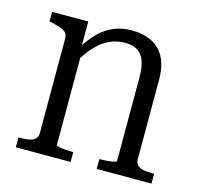

<svg xmlns="http://www.w3.org/2000/svg" viewBox="-82 -608 731 697"><g transform="rotate(15 283.5 -259.5)"><path d="M34 0V-37H39Q59 -37 73.5 -39.5Q88 -42 96.5 -50Q105 -58 105 -72V-426Q105 -441 98.5 -448.5Q92 -456 78.5 -461Q65 -466 44 -471L34 -473V-509H170V-402L176 -395V-47Q176 -44 186 -41.5Q196 -39 210.5 -38Q225 -37 237 -37H240V0ZM544 0H338V-37H339Q351 -37 365.5 -38Q380 -39 391 -41.5Q402 -44 402 -47V-362Q402 -399 393.5 -422.5Q385 -446 367 -457.5Q349 -469 319 -469Q288 -469 260.5 -456Q233 -443 209 -417Q185 -391 164 -353L163 -409Q185 -445 210 -469.5Q235 -494 265 -506.5Q295 -519 332 -519Q375 -519 407 -503Q439 -487 456 -454.5Q473 -422 473 -369V-72Q473 -58 481.5 -50Q490 -42 505 -39.5Q520 -37 539 -37H544Z"/></g></svg>

Font: Roboto Serif 28pt Condensed Light
Style: Regular
Weight: 300
Width: 3
Designer: Greg Gazdowicz
Foundry: Commercial Type
Version: Version 1.008